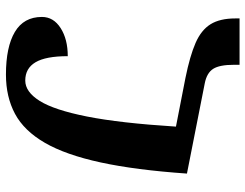

<svg xmlns="http://www.w3.org/2000/svg" viewBox="-110 -654 826 646"><g transform="rotate(-90 303.0 -331.0)"><path d="M408 62V43Q408 -5 394.5 -26.5Q381 -48 346 -55L42 -115Q54 -288 79.5 -405.5Q105 -523 145.5 -593Q186 -663 243 -693.5Q300 -724 375 -724Q468 -724 518.5 -694Q569 -664 569 -603Q569 -564 531.5 -540Q494 -516 437 -516Q437 -590 416.5 -624.5Q396 -659 355 -659Q317 -659 286.5 -610.5Q256 -562 234 -451.5Q212 -341 200 -152L364 -120Q438 -105 481.5 -86Q525 -67 544.5 -35.5Q564 -4 564 48V62Z"/></g></svg>

Font: Noto Serif Armenian Condensed ExtraBold
Style: Regular
Weight: 800
Width: 3
Designer: Monotype Design Team
Foundry: Monotype Imaging Inc.
Version: Version 2.008; ttfautohint (v1.8.4.7-5d5b)